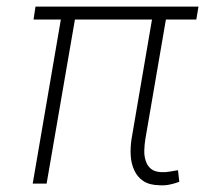

<svg xmlns="http://www.w3.org/2000/svg" viewBox="-20 -548 627 573"><path d="M565.9 -489.7 572.3 -528.3H85.9L80.1 -489.7H161.6L77.6 0H119.1L203.6 -489.7H433.6L372.6 -133.3Q368.7 -107.9 370.1 -83.5Q371.6 -59.1 380.9 -39.6Q389.6 -20 407.7 -7.8Q425.8 4.4 456.1 4.9Q471.7 5.9 486.1 2.9Q500.5 0 515.1 -5.4L511.2 -40Q499 -38.1 486.6 -35.9Q474.1 -33.7 461.9 -34.2Q440.9 -35.2 430.2 -44.4Q419.4 -53.7 415 -67.9Q410.2 -81.5 410.6 -98.6Q411.1 -115.7 413.6 -131.8L475.1 -489.7Z"/></svg>

Font: Roboto Mono ExtraLight
Style: Italic
Weight: 250
Italic angle: -10°
Monospace: yes
Designer: Google
Version: Version 3.000